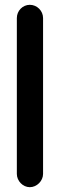

<svg xmlns="http://www.w3.org/2000/svg" viewBox="-20 -724 249 798"><path d="M159 -1V-649C159 -679 134 -704 104 -704C74 -704 50 -679 50 -649V-1C50 28 75 54 104 54C133 54 159 28 159 -1Z"/></svg>

Font: Electronic
Style: ExHv
Weight: 900
Version: Version 1.011